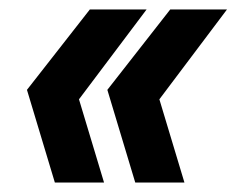

<svg xmlns="http://www.w3.org/2000/svg" viewBox="-20 -454 504 406"><path d="M96 -68 37 -264 170 -434H290L147 -244L200 -68ZM266 -68 207 -264 340 -434H460L317 -244L370 -68Z"/></svg>

Font: Instrument Sans Condensed
Style: Bold Italic
Weight: 700
Width: 3
Italic angle: -13°
Designer: Rodrigo Fuenzalida
Foundry: fragTYPE
Version: Version 1.000;gftools[0.9.28]